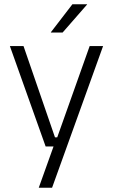

<svg xmlns="http://www.w3.org/2000/svg" viewBox="-20 -702 526 894"><path d="M236 -62.5H273L241.5 -48.5L397.5 -487.5H460L222.5 172H160.5L237.5 -43L263 -20H192.5L26 -487.5H89.5ZM217 -552 317 -682H385.5V-681L271.5 -550.5H217Z"/></svg>

Font: Anek Kannada Light
Style: Regular
Weight: 300
Designer: Vaishnavi Murthy, Maithili Shingre (Kannada) & Yesha Goshar (Latin)
Foundry: Ek Type
Version: Version 1.003